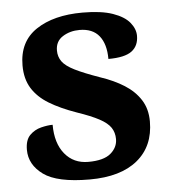

<svg xmlns="http://www.w3.org/2000/svg" viewBox="-45 -590 578 642"><g transform="rotate(-5 244.0 -269.0)"><path d="M231 10Q122 10 76 -23.5Q30 -57 30 -107Q30 -140 46 -156Q62 -172 84 -177.5Q106 -183 123 -183Q123 -121 152.5 -85Q182 -49 231 -49Q283 -49 306.5 -69Q330 -89 330 -117Q330 -139 319 -155.5Q308 -172 281 -186.5Q254 -201 207 -217Q153 -236 116 -258.5Q79 -281 59.5 -312.5Q40 -344 40 -389Q40 -469 99 -508.5Q158 -548 255 -548Q318 -548 356.5 -534.5Q395 -521 412.5 -499.5Q430 -478 430 -455Q430 -421 406.5 -403.5Q383 -386 328 -386Q328 -436 306 -463.5Q284 -491 240 -491Q208 -491 183.5 -475.5Q159 -460 159 -429Q159 -408 170.5 -392Q182 -376 212 -361Q242 -346 296 -327Q341 -312 375 -290.5Q409 -269 428.5 -238.5Q448 -208 448 -166Q448 -83 391.5 -36.5Q335 10 231 10Z"/></g></svg>

Font: Noto Serif Vithkuqi
Style: Bold
Weight: 700
Version: Version 1.005